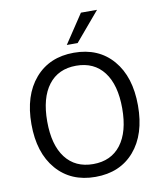

<svg xmlns="http://www.w3.org/2000/svg" viewBox="-101 -1033 953 1123"><g transform="rotate(-10 375.5 -471.5)"><path d="M375 8.8Q229.5 8.8 144 -90.3Q58.6 -189.5 58.6 -359.4Q58.6 -530.3 144 -629.4Q229.5 -728.5 375 -728.5Q521.5 -728.5 606.4 -629.4Q691.4 -530.3 691.4 -359.4Q691.4 -188.5 606.4 -89.8Q521.5 8.8 375 8.8ZM210.4 -575.2Q152.3 -499 152.3 -359.4Q152.3 -219.7 210.4 -143.6Q268.6 -67.4 375 -67.4Q481.4 -67.4 539.6 -143.6Q597.7 -219.7 597.7 -359.4Q597.7 -499 539.6 -575.2Q481.4 -651.4 375 -651.4Q268.6 -651.4 210.4 -575.2ZM342.8 -780.3 457 -952.1H552.7L407.2 -780.3Z"/></g></svg>

Font: Min Sans
Style: Regular
Weight: 400
Designer: Jinseong-Kim, NotoSansCJK, Nunito
Foundry: Jinseong-Kim
Version: Version 1.400;Glyphs 3.1.2 (3151)